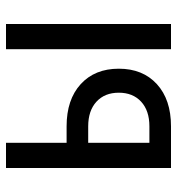

<svg xmlns="http://www.w3.org/2000/svg" viewBox="5 -595 590 640"><g transform="rotate(-90 300.0 -275.0)"><path d="M60 0V-550H144V-348H199Q288 -348 339.5 -301Q391 -254 391 -174Q391 -94 339.5 -47Q288 0 199 0ZM456 0V-550H540V0ZM144 -72H199Q251 -72 281 -99.5Q311 -127 311 -174Q311 -221 281 -248.5Q251 -276 199 -276H144Z"/></g></svg>

Font: JetBrainsMonoNL NFM
Style: Regular
Weight: 400
Monospace: yes
Designer: Philipp Nurullin, Konstantin Bulenkov
Foundry: JetBrains
Version: Version 2.304; ttfautohint (v1.8.4.7-5d5b);Nerd Fonts 3.3.0